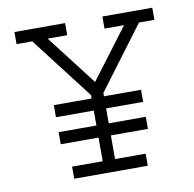

<svg xmlns="http://www.w3.org/2000/svg" viewBox="-69 -649 724 718"><g transform="rotate(-10 293.0 -289.5)"><path d="M319.3 -135.7V-45.9H435.5V0H156.2V-45.9H272.5V-135.7H128.9V-181.6H272.5V-238.3H128.9V-284.2H272.5V-296.9L90.8 -533.2H31.2V-579.1H223.6V-533.2H149.4L295.9 -342.8L439.5 -533.2H365.2V-579.1H554.7V-533.2H496.1L319.3 -296.9V-284.2H460V-238.3H319.3V-181.6H460V-135.7Z"/></g></svg>

Font: Thabit
Style: Regular
Weight: 500
Designer: Regenerated by Nadim Shaikli
Foundry: MAK Alagha
Version: 0.01